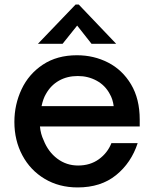

<svg xmlns="http://www.w3.org/2000/svg" viewBox="-20 -810 675 841"><path d="M43 -276Q43 -352 74.5 -419Q106 -486 168 -527Q230 -568 317 -568Q391 -568 453.5 -536Q516 -504 554 -440.5Q592 -377 592 -286V-256H155Q158 -223 171 -196Q191 -145 231 -115Q271 -85 322 -85Q375 -85 413 -112.5Q451 -140 468 -183H583Q555 -97 488.5 -43Q422 11 320 11Q239 11 176 -26.5Q113 -64 78 -129.5Q43 -195 43 -276ZM478 -345Q474 -376 461 -398Q441 -436 403.5 -456.5Q366 -477 321 -477Q274 -477 238 -456.5Q202 -436 181 -398Q169 -378 162 -345ZM254 -618H146L311 -790H325L489 -618H381L318 -698Z"/></svg>

Font: Open Sauce One Medium
Style: Regular
Weight: 500
Designer: Alfredo Marco Pradil
Foundry: Creative Sauce Fz LLC
Version: Version 1.477